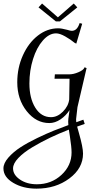

<svg xmlns="http://www.w3.org/2000/svg" viewBox="-59 -702 553 1112"><path d="M164.1 -659.2 184.6 -681.6 276.4 -601.6 368.2 -681.6 388.7 -659.2 288.1 -578.1H264.6ZM-39.1 273.4Q-39.1 243.2 -10.3 210.4Q18.6 177.7 59.1 151.4Q99.6 125 155.3 98.1Q210.9 71.3 252.4 54.7Q293.9 38.1 336.9 22.5Q335.9 10.7 335.9 2Q335.9 -6.8 336.9 -14.6L343.8 -64.5Q323.2 -32.2 291.5 -10.7Q259.8 10.7 226.6 10.7Q150.4 10.7 95.7 -58.1Q41 -127 41 -225.6Q41 -309.6 73.7 -381.8Q106.4 -454.1 160.6 -496.1Q214.8 -538.1 278.3 -538.1Q296.9 -538.1 330.1 -529.3Q349.6 -523.4 356.4 -523.4Q386.7 -523.4 400.4 -563.5L402.3 -568.4L417 -564.5L382.8 -449.2L373 -454.1Q349.6 -473.6 318.4 -491.2Q287.1 -508.8 265.6 -508.8Q225.6 -508.8 189.5 -467.8Q153.3 -426.8 132.3 -359.9Q111.3 -293 111.3 -218.8Q111.3 -132.8 145.5 -78.1Q179.7 -23.4 236.3 -23.4Q273.4 -23.4 305.2 -55.2Q336.9 -86.9 341.8 -126Q341.8 -130.9 343.8 -246.1H256.8L258.8 -271.5H342.8Q366.2 -271.5 394 -283.2Q421.9 -294.9 428.7 -307.6L430.7 -312.5L442.4 -307.6L389.6 -81.1L381.8 -12.7V-7.8Q381.8 -2 382.8 5.9L423.8 -8.8L431.6 15.6L387.7 31.2Q391.6 46.9 398.4 69.3Q421.9 151.4 421.9 187.5Q421.9 272.5 342.8 331.5Q263.7 390.6 152.3 390.6Q74.2 390.6 17.6 356.9Q-39.1 323.2 -39.1 273.4ZM16.6 273.4Q16.6 310.5 56.6 337.9Q96.7 365.2 154.3 365.2Q238.3 365.2 296.9 311Q355.5 256.8 355.5 180.7Q355.5 150.4 345.7 86.9Q342.8 68.4 339.8 48.8Q284.2 70.3 231.9 95.2Q179.7 120.1 128.9 150.4Q78.1 180.7 47.4 212.9Q16.6 245.1 16.6 273.4Z"/></svg>

Font: Kleymisska
Style: Regular
Weight: 500
Italic angle: -8°
Designer: gluk
Foundry: gluk
Version: Version 0.298